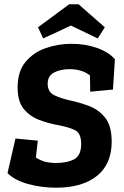

<svg xmlns="http://www.w3.org/2000/svg" viewBox="-20 -864 578 894"><path d="M346 -844 468 -737 435 -685 310 -745 181 -685 157 -737 302 -844ZM500 -204Q500 -100 431.5 -45Q363 10 241 10Q174 10 111.5 -7Q49 -24 15 -58L52 -219L156 -209L147 -130Q178 -112 201 -108.5Q224 -105 237 -105Q293 -105 325.5 -122.5Q358 -140 358 -194Q358 -243 330 -257.5Q302 -272 247 -282Q203 -290 160.5 -306.5Q118 -323 90 -357.5Q62 -392 62 -457Q62 -532 99.5 -576.5Q137 -621 194.5 -640.5Q252 -660 312 -660Q378 -660 432.5 -640.5Q487 -621 515 -588L506 -447L400 -437L399 -513Q376 -530 352 -536Q328 -542 304 -542Q262 -542 232 -526.5Q202 -511 202 -474Q202 -435 234 -420Q266 -405 308 -396Q350 -387 394.5 -370.5Q439 -354 469.5 -316Q500 -278 500 -204Z"/></svg>

Font: Zilla Slab
Style: Bold Italic
Weight: 700
Italic angle: -6°
Designer: Typotheque.com
Foundry: Typotheque type foundry
Version: Version 1.1; 2017; ttfautohint (v1.6)